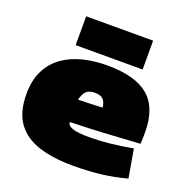

<svg xmlns="http://www.w3.org/2000/svg" viewBox="-137 -895 1000 1032"><g transform="rotate(20 363.0 -379.5)"><path d="M388 10Q278 10 195.5 -15.5Q113 -41 68 -102Q23 -163 23 -268Q23 -347 51.5 -403Q80 -459 129 -493.5Q178 -528 242.5 -544Q307 -560 380 -560Q540 -560 616.5 -495.5Q693 -431 693 -290Q693 -278 692.5 -258.5Q692 -239 691 -225Q619 -221 519.5 -214.5Q420 -208 294 -205Q294 -205 294 -201Q295 -185 323 -174.5Q351 -164 425 -164Q472 -164 532.5 -170Q593 -176 666 -189L694 -27Q619 -7 547.5 1.5Q476 10 388 10ZM294 -333Q326 -334 363 -335Q400 -336 433 -338Q429 -371 414 -385Q399 -399 366 -399Q337 -399 320 -384.5Q303 -370 294 -333ZM182 -604V-769H565V-604Z"/></g></svg>

Font: Georama Extended Black
Style: Regular
Weight: 900
Width: 7
Designer: Jean-Baptiste Levee
Foundry: Production Type
Version: Version 1.000